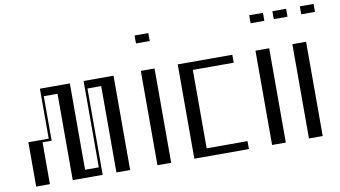

<svg xmlns="http://www.w3.org/2000/svg" viewBox="-77 -964 2026 1143"><g transform="rotate(-10 936.0 -392.0)"><path d="M57 -268H180V-570H361V-48H444V-570H625V0H542V-522H459V0H278V-522H195V-253H140V0H57Z M790 -570H873V0H790ZM790 -784H873V-736H790Z M1013 -570H1343V-522H1096V-48H1343V0H1013Z M1483 -570H1566V0H1483ZM1483 -784H1566V-736H1483Z M1706 -570H1789V0H1706ZM1623 -784H1706V-736H1623ZM1789 -784H1872V-736H1789Z"/></g></svg>

Font: Facade Sud
Style: Regular
Weight: 100
Designer: Éléonore Fines
Foundry: Velvetyne Type Foundry
Version: Version 1.001;Glyphs 3.2 (3202)